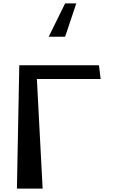

<svg xmlns="http://www.w3.org/2000/svg" viewBox="-20 -1115 695 1135"><path d="M268 -898 365 -1095H431L365 -898ZM80 0 94 -729H565L575 -648H198L232 0Z"/></svg>

Font: OpenDyslexic
Style: Regular
Weight: 400
Designer: Abbie Gonzalez
Version: Version 0.920;hotconv 1.0.109;makeotfexe 2.5.65596